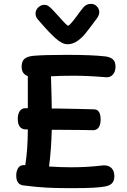

<svg xmlns="http://www.w3.org/2000/svg" viewBox="-20 -984 658 994"><path d="M518 -128Q544 -128 558 -113Q572 -98 572 -72Q572 -49 561 -36.5Q550 -24 526 -19Q484 -10 363 -10H332Q273 -10 223 -12.5Q173 -15 102 -24Q64 -28 64 -75Q64 -97 73 -112.5Q82 -128 99 -129H111Q124 -212 124 -314H115Q72 -314 72 -369Q72 -393 82 -408.5Q92 -424 113 -424H124V-529V-590Q92 -601 92 -639Q92 -667 107 -679.5Q122 -692 152 -695Q205 -700 328 -700Q457 -700 525 -692Q550 -689 564 -677Q578 -665 578 -639Q578 -614 565 -598.5Q552 -583 530 -584Q436 -592 361 -592Q292 -592 244 -589L247 -479L248 -422H285Q361 -420 389 -420L466 -418Q501 -418 501 -365Q501 -339 491 -324.5Q481 -310 462 -310Q431 -310 410 -311L284 -312H248Q245 -205 234 -122Q293 -118 349 -118Q432 -118 507 -127ZM494 -920Q494 -906 481 -888Q441 -834 422 -810.5Q403 -787 379.5 -771Q356 -755 329 -755Q302 -755 267.5 -786Q233 -817 192 -865Q185 -872 177 -882Q164 -896 164 -914Q164 -932 178 -945.5Q192 -959 210 -959Q221 -959 230 -953Q239 -947 252 -934Q260 -926 268 -916.5Q276 -907 286 -897Q326 -851 333 -851Q337 -851 350.5 -866.5Q364 -882 380 -904Q390 -919 412 -946Q427 -964 452 -964Q469 -964 481.5 -951Q494 -938 494 -920Z"/></svg>

Font: Mali SemiBold
Style: Regular
Weight: 600
Designer: Kitiyaporn Chalermlarp | Katatrad Aksorn Co.,Ltd.
Foundry: Cadson Demak Co.,Ltd.
Version: Version 1.000; ttfautohint (v1.6)